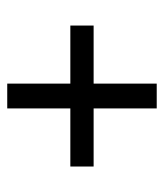

<svg xmlns="http://www.w3.org/2000/svg" viewBox="20 -582 461 541"><g transform="rotate(-90 250.5 -311.5)"><path d="M285.4 -100.4H215.5V-521.6H285.4ZM51.8 -278.2V-343.8H449V-278.2Z"/></g></svg>

Font: Anek Latin Medium
Style: Regular
Weight: 500
Designer: Yesha Goshar
Foundry: Ek Type
Version: Version 1.003